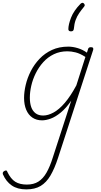

<svg xmlns="http://www.w3.org/2000/svg" viewBox="-115 -858 733 1396"><path d="M76 519Q12 519 -29.5 490.5Q-71 462 -94 409Q-96 402 -94 396Q-92 390 -83 385Q-74 380 -68.5 382Q-63 384 -62 391Q-37 443 -4 463.5Q29 484 80 484Q130 484 164 462.5Q198 441 223 397.5Q248 354 269 287L403 -126Q365 -71 326.5 -39.5Q288 -8 253.5 4.5Q219 17 191 17Q150 17 120.5 -3Q91 -23 75.5 -60Q60 -97 60 -146Q60 -190 72 -241Q84 -292 109 -341Q134 -390 172.5 -430.5Q211 -471 263 -495Q315 -519 382 -519Q414 -519 450.5 -508Q487 -497 517 -475L525 -500Q527 -509 532.5 -512Q538 -515 547 -515Q559 -515 562 -508.5Q565 -502 562 -494L307 290Q282 367 252 418Q222 469 180.5 494Q139 519 76 519ZM199 -18Q234 -18 274.5 -40Q315 -62 356.5 -110.5Q398 -159 440 -237L506 -444Q467 -469 435 -477Q403 -485 375 -485Q321 -485 277 -464Q233 -443 200 -406.5Q167 -370 145 -325.5Q123 -281 112.5 -235Q102 -189 102 -148Q102 -108 112 -79.5Q122 -51 143.5 -34.5Q165 -18 199 -18ZM495 -833Q500 -827 501 -821.5Q502 -816 496 -809Q477 -786 461 -763Q445 -740 435 -712.5Q425 -685 422 -649Q421 -639 416 -634.5Q411 -630 401 -630Q392 -630 387 -634Q382 -638 382 -646Q382 -679 401.5 -729.5Q421 -780 470 -830Q475 -835 481.5 -837Q488 -839 495 -833Z"/></svg>

Font: Playwrite BE VLG Thin
Style: Regular
Weight: 250
Designer: Veronika Burian, José Scaglione
Foundry: TypeTogether
Version: Version 1.002